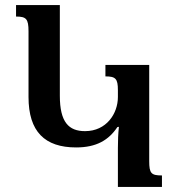

<svg xmlns="http://www.w3.org/2000/svg" viewBox="-20 -734 701 754"><path d="M443 0H616V-45C574 -45 566 -53 566 -101V-479H394V-434C434 -434 443 -425 443 -380V-353C443 -288 398 -219 314 -219C250 -219 215 -254 215 -358V-714H43V-669C83 -669 92 -660 92 -611V-353C92 -217 156 -155 279 -155C359 -155 407 -184 441 -235L447 -236C444 -209 443 -181 443 -153Z"/></svg>

Font: Noto Serif Armenian SemiCondensed SemiBold
Style: Regular
Weight: 600
Width: 4
Designer: Monotype Design Team
Foundry: Monotype Imaging Inc.
Version: Version 2.008